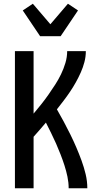

<svg xmlns="http://www.w3.org/2000/svg" viewBox="-20 -1009 540 1029"><path d="M60 0V-735H160V-400Q181 -425 201 -450Q221 -475 239.5 -501.5Q258 -528 275.5 -555Q293 -582 307 -611Q321 -640 330.5 -671.5Q340 -703 340 -735H440Q440 -705 432.5 -676.5Q425 -648 413 -621Q401 -594 386.5 -568Q372 -542 355.5 -517.5Q339 -493 321 -469.5Q303 -446 285 -423Q304 -390 322 -356.5Q340 -323 357 -288.5Q374 -254 389 -219Q404 -184 417 -148.5Q430 -113 439 -75.5Q448 -38 448 0H348Q348 -31 341.5 -62Q335 -93 325.5 -122.5Q316 -152 304.5 -181.5Q293 -211 280.5 -239.5Q268 -268 254 -296Q240 -324 226 -352Q210 -333 193.5 -314Q177 -295 160 -276V0ZM195 -815 102 -953 156 -989 250 -879 344 -989 398 -953 305 -815Z"/></svg>

Font: Iosevka Term Curly Semibold
Style: Regular
Weight: 600
Designer: Belleve Invis
Foundry: Belleve Invis
Version: Version 32.3.0